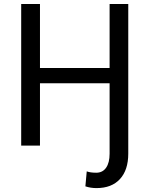

<svg xmlns="http://www.w3.org/2000/svg" viewBox="-20 -731 752 964"><path d="M180.7 -710.9V-389.6H530.3V-710.9H624V40.5Q624 122.6 582.3 168Q540.5 213.4 464.4 213.4Q435.1 213.4 408.7 204.6L415.5 129.4Q433.6 136.2 463.4 136.2Q495.1 136.2 512.7 111.1Q530.3 85.9 530.3 41V-313H180.7V0H86.4V-710.9Z"/></svg>

Font: Roboto
Style: Regular
Weight: 400
Designer: Google
Version: Version 2.134; 2016; ttfautohint (v1.6)